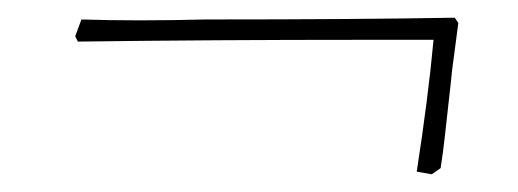

<svg xmlns="http://www.w3.org/2000/svg" viewBox="-20 -317 585 217"><path d="M468 -120 451 -123Q464 -207 470 -272H391Q222 -272 68 -270L65 -276L72 -295Q133 -293 213 -295Q382 -295 494 -297L498 -291L491 -238Q490 -227 487.5 -205.5Q485 -184 483 -165Q481 -146 478 -127Z"/></svg>

Font: Albura ExtraLight
Style: Italic
Weight: 156
Italic angle: -7°
Designer: Mercedes Jáuregui
Foundry: Omnibus-Type Team
Version: Version 1.000